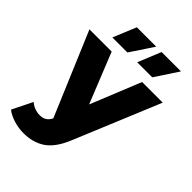

<svg xmlns="http://www.w3.org/2000/svg" viewBox="-275 -874 1191 1191"><g transform="rotate(45 320.5 -278.0)"><path d="M642 -542 408 22Q367 122 308 162.5Q249 203 164 203Q121 203 77.5 189.5Q34 176 7 154L73 21Q89 36 111.5 44.5Q134 53 157 53Q184 53 201.5 42Q219 31 231 7L-1 -542H194L327 -211L461 -542ZM198 -759H368L267 -607H135ZM415 -759H585L485 -607H353Z"/></g></svg>

Font: CMG Sans ExtraBold
Style: Regular
Weight: 800
Designer: Julieta Ulanovsky
Foundry: Julieta Ulanovsky
Version: Version 7.200